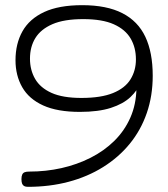

<svg xmlns="http://www.w3.org/2000/svg" viewBox="-20 -714 651 743"><path d="M88 9Q79 9 73.5 6Q68 3 65.5 -3.5Q63 -10 63 -21Q63 -32 66 -38.5Q69 -45 75.5 -47.5Q82 -50 93 -50Q158 -50 218 -63.5Q278 -77 330.5 -103.5Q383 -130 422.5 -169Q462 -208 484.5 -259Q507 -310 508 -372L525 -397Q513 -365 485 -338.5Q457 -312 409 -296.5Q361 -281 289 -281Q202 -281 147 -306Q92 -331 66 -376.5Q40 -422 40 -481Q40 -545 67 -593Q94 -641 151 -667.5Q208 -694 298 -694Q393 -694 453.5 -663Q514 -632 542.5 -571.5Q571 -511 571 -421Q571 -343 548 -276.5Q525 -210 482 -157.5Q439 -105 379 -67.5Q319 -30 245.5 -10.5Q172 9 88 9ZM295 -335Q371 -335 417.5 -354Q464 -373 485 -407Q506 -441 506 -484Q506 -530 485.5 -565Q465 -600 420.5 -620Q376 -640 302 -640Q228 -640 183 -620.5Q138 -601 117 -567Q96 -533 96 -487Q96 -443 116 -408.5Q136 -374 179.5 -354.5Q223 -335 295 -335Z"/></svg>

Font: Fredoka SemiExpanded Light
Style: Regular
Weight: 300
Width: 6
Designer: Ben Nathan
Foundry: Milena B. Brandão, Ben Nathan
Version: Version 2.001